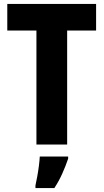

<svg xmlns="http://www.w3.org/2000/svg" viewBox="-20 -734 526 975"><path d="M321 0H165V-579H17V-714H468V-579H321ZM326 72Q313 110 296 148Q279 186 256 221H160V208Q164 190 169 163Q174 136 177.5 108.5Q181 81 182 61H326Z"/></svg>

Font: Noto Sans Arabic UI Cn XBd
Style: Regular
Weight: 800
Width: 3
Designer: Monotype Design Team, Nadine Chahine and Nizar Qandah
Foundry: Monotype Imaging Inc.
Version: Version 2.010; ttfautohint (v1.8.4.7-5d5b)